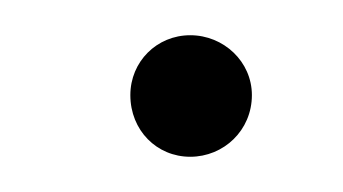

<svg xmlns="http://www.w3.org/2000/svg" viewBox="-20 -361 195 109"><path d="M88 -272C107 -272 123 -287 123 -307C123 -326 107 -341 88 -341C69 -341 54 -326 54 -307C54 -287 69 -272 88 -272Z"/></svg>

Font: Nacelle UltraLight
Style: Italic
Weight: 200
Italic angle: -12°
Designer: Sora Sagano
Foundry: Sora Sagano
Version: Version 1.000;FEAKit 1.0